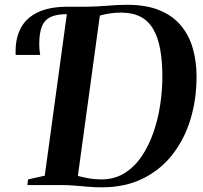

<svg xmlns="http://www.w3.org/2000/svg" viewBox="-20 -771 844 800"><path d="M404.5 9.5Q374.5 9.5 346 7Q317.5 4.5 289.2 2.2Q261 0 232.5 0H94L97 -23.5L166.5 -39L258.5 -712L250.5 -727L263 -743H341Q385.5 -743.5 428 -747.2Q470.5 -751 510 -751Q590 -751 645.2 -728Q700.5 -705 734.2 -664.2Q768 -623.5 783.5 -569Q799 -514.5 799 -452Q799 -357.5 773.8 -274.2Q748.5 -191 698.5 -127Q648.5 -63 574.8 -26.8Q501 9.5 404.5 9.5ZM402.5 -23.5Q457 -23.5 498.8 -49.5Q540.5 -75.5 570.2 -119.5Q600 -163.5 619.2 -219Q638.5 -274.5 647.5 -334.5Q656.5 -394.5 656.5 -451.5Q656.5 -517 647.2 -566.8Q638 -616.5 618 -650.5Q598 -684.5 565 -701.5Q532 -718.5 484 -718.5Q461 -718.5 438.5 -715.2Q416 -712 396 -706L304.5 -38Q328.5 -31.5 352.5 -27.5Q376.5 -23.5 402.5 -23.5ZM45.5 -542Q45 -545.5 45 -549.2Q45 -553 45 -557.5Q45 -615.5 68.2 -657Q91.5 -698.5 139.8 -720.8Q188 -743 263 -743L258.5 -712Q216 -712 190.8 -700Q165.5 -688 154.5 -660.5Q143.5 -633 143.5 -586.5Q143.5 -574 144.5 -563.5Q145.5 -553 147.5 -542Z"/></svg>

Font: Merriweather 120pt SemiBold
Style: Italic
Weight: 600
Italic angle: -7.8°
Version: Version 2.101